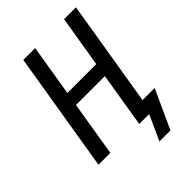

<svg xmlns="http://www.w3.org/2000/svg" viewBox="-255 -845 1109 1109"><g transform="rotate(-45 300.0 -290.5)"><path d="M373 154 443 0H362L417 -336H181L126 0H29L150 -735H247L195 -420H431L483 -735H580L473 -84H572L463 154Z"/></g></svg>

Font: Iosevka Md Ex Obl
Style: Regular
Weight: 500
Width: 7
Italic angle: -9°
Monospace: yes
Designer: Belleve Invis
Foundry: Belleve Invis
Version: Version 32.5.0; ttfautohint (v1.8.4)